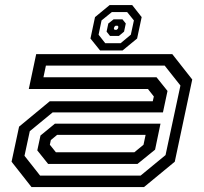

<svg xmlns="http://www.w3.org/2000/svg" viewBox="-20 -760 828 780"><path d="M108 0 27 -103 57.5 -245.5 182 -348.5H600.5L605 -368L581 -398.5H97L127 -540H680L761 -437L690 -103L565 0ZM143 -46.5H551L652.5 -130L713 -412.5L649 -493.5H166.5L156.5 -446H616L660.5 -390.5L642 -303.5H194L101 -227L79.5 -127ZM175.5 -94 131.5 -149 144.5 -209.5 203 -257.5H632L610 -152L538.5 -94ZM207 -141.5H526L563 -172L571.5 -212H212L186.5 -191L182.5 -172ZM386.5 -555 347.5 -603.5 366 -690.5 425.5 -739.5H517L555.5 -690.5L537 -603.5L478 -555ZM407.5 -584.5H470L511.5 -619L524 -677L496.5 -711H434.5L392.5 -677L380.5 -619ZM427 -614 413 -631.5 420 -664.5 441.5 -681.5H477.5L491 -664.5L484 -631.5L463 -614ZM445.5 -639H454L459 -643.5L461 -651L458 -655.5H449.5L444.5 -651L442.5 -643.5Z"/></svg>

Font: Tourney Expanded Medium
Style: Italic
Weight: 500
Width: 7
Italic angle: -12°
Designer: Tyler Finck
Foundry: Etcetera Type Co
Version: Version 1.010; ttfautohint (v1.8.3)